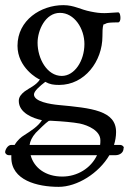

<svg xmlns="http://www.w3.org/2000/svg" viewBox="-33 -436 501 746"><path d="M344 167C320 218 267 250 209 250C144 250 99 216 86 167ZM82 127C84 113 91 97 106 80C119 67 144 42 156 34C162 32 172 34 179 34C202 35 252 39 277 44C310 51 357 72 357 109C357 115 357 121 356 127ZM200 -386C256 -386 295 -325 295 -265C295 -200 257 -141 207 -141C150 -141 113 -208 113 -270C113 -318 143 -386 200 -386ZM365 -295C365 -310 365 -330 369 -341C383 -343 369 -349 426 -349C432 -349 435 -357 435 -366C435 -375 433 -388 426 -388C416 -388 389 -385 373 -385C353 -385 340 -387 320 -391C278 -399 256 -416 213 -416C126 -416 35 -358 35 -258C35 -173 114 -129 122 -127C107 -104 82 -95 63 -81C49 -70 40 -59 40 -44C40 3 96 24 130 31C115 55 88 72 60 90C50 96 35 108 24 127H11C-3 127 -13 146 -13 155C-13 161 -6 167 1 167H11V176C11 264 111 290 195 290C267 290 351 237 392 167H416C432 167 447 157 447 141C447 140 448 139 448 138C448 132 440 127 434 127H410C415 111 418 94 418 77C418 -7 322 -16 195 -28C163 -31 99 -41 99 -69C99 -82 122 -102 143 -118C161 -108 175 -106 197 -106C296 -106 365 -198 365 -295Z"/></svg>

Font: EB Garamond 12
Style: Regular
Weight: 400
Version: Version 0.016+